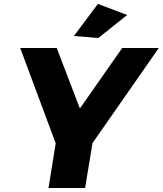

<svg xmlns="http://www.w3.org/2000/svg" viewBox="-20 -940 814 960"><path d="M471.5 -750 349.5 -760 469.5 -920.5 616 -865ZM405.5 0H222.5L258.5 -223.5L81 -700H263.5L379.5 -397.5L591 -700H774L442.5 -224.5Z"/></svg>

Font: Argentum Sans
Style: Bold Italic
Weight: 700
Italic angle: -11°
Designer: Julieta Ulanovsky (font), Cristiano Sobral (main changes and remaster)
Foundry: Julieta Ulanovsky (font), Cristiano Sobral (main changes and remaster)
Version: Version 2.007;June 15, 2022;FontCreator 14.0.0.2814 64-bit; 